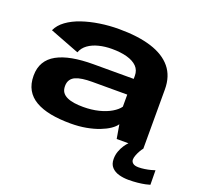

<svg xmlns="http://www.w3.org/2000/svg" viewBox="-134 -748 1151 1097"><g transform="rotate(20 441.0 -199.0)"><path d="M332.5 7Q383 7 426.5 -1Q470 -9 504.2 -22.2Q538.5 -35.5 562 -51.5Q585.5 -67.5 596.5 -84.5L611 0H773V-360.5Q773 -440.5 730.5 -492.2Q688 -544 607 -569.5Q526 -595 409 -595Q350 -595 293 -586.2Q236 -577.5 187 -560.8Q138 -544 102.2 -518Q66.5 -492 51 -457.5L230.5 -388.5Q241.5 -418 268 -437Q294.5 -456 331.5 -465.2Q368.5 -474.5 410 -474.5Q464 -474.5 503 -463.5Q542 -452.5 563.5 -430.8Q585 -409 585 -375V-356H340Q269 -356 213.5 -345.8Q158 -335.5 119.5 -314.2Q81 -293 61 -259.2Q41 -225.5 41 -178Q41 -128 61 -92.8Q81 -57.5 119.2 -35.5Q157.5 -13.5 211.2 -3.2Q265 7 332.5 7ZM368 -106.5Q338 -106.5 312.8 -110.2Q287.5 -114 268.8 -122.8Q250 -131.5 240 -146Q230 -160.5 230 -183.5Q230 -206 239.8 -221Q249.5 -236 267.5 -244Q285.5 -252 310.8 -255.5Q336 -259 367 -259H581V-185.5Q567 -165 536 -146.5Q505 -128 461.8 -117.2Q418.5 -106.5 368 -106.5ZM754 196.5Q782 196.5 808.5 193.8Q835 191 854.8 186.8Q874.5 182.5 881.5 180L880.5 92Q872.5 95 856.2 99.2Q840 103.5 820.2 106.5Q800.5 109.5 783.5 109.5Q759.5 109.5 748.8 100.5Q738 91.5 738 78.5Q738 67 743.8 51.8Q749.5 36.5 758 21.8Q766.5 7 773 0H682.5Q673 9 661.5 26Q650 43 641.8 65.2Q633.5 87.5 633.5 112.5Q633.5 144.5 650.8 163Q668 181.5 695.5 189Q723 196.5 754 196.5Z"/></g></svg>

Font: Anybody Expanded
Style: Bold
Weight: 700
Width: 7
Designer: Tyler Finck
Foundry: Etcetera Type Company
Version: Version 1.113;gftools[0.9.25]